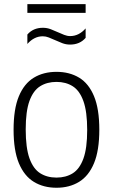

<svg xmlns="http://www.w3.org/2000/svg" viewBox="-20 -896 544 926"><path d="M252.5 9.5Q190 9.5 143.5 -18.8Q97 -47 71.2 -108.5Q45.5 -170 45.5 -270.5Q45.5 -370.5 71 -431.8Q96.5 -493 143 -521.2Q189.5 -549.5 252.5 -549.5Q315 -549.5 361.5 -521.5Q408 -493.5 433.5 -432Q459 -370.5 459 -270.5Q459 -170.5 433.5 -109Q408 -47.5 361.5 -19Q315 9.5 252.5 9.5ZM252.5 -39.5Q297.5 -39.5 330.8 -60.2Q364 -81 382.2 -131Q400.5 -181 400.5 -269Q400.5 -358 382.2 -408.5Q364 -459 330.8 -480Q297.5 -501 252.5 -501Q207 -501 173.8 -480.2Q140.5 -459.5 122.2 -409.5Q104 -359.5 104 -272Q104 -183 122.2 -132.2Q140.5 -81.5 173.8 -60.5Q207 -39.5 252.5 -39.5ZM318 -681Q298 -681 280 -688Q262 -695 245.5 -702.5Q230 -709.5 215.5 -715.2Q201 -721 186.5 -721Q144.5 -721 112 -684V-729.5Q140 -762 187 -762Q207 -762 225 -755Q243 -748 259.5 -740.5Q275 -733.5 289.5 -727.8Q304 -722 318.5 -722Q360.5 -722 393 -759V-713.5Q365 -681 318 -681ZM112 -834V-876H393V-834Z"/></svg>

Font: Encode Sans Semi Condensed Light
Style: Regular
Weight: 300
Width: 4
Designer: Multiple Designers
Foundry: Impallari Type
Version: Version 3.000; ttfautohint (v1.8.3) -l 8 -r 50 -G 200 -x 14 